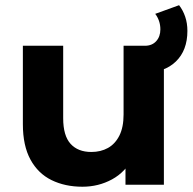

<svg xmlns="http://www.w3.org/2000/svg" viewBox="-20 -715 745 743"><path d="M299.1 7.6Q231.7 7.6 179.5 -18Q127.3 -43.6 97.9 -97.4Q68.5 -151.2 68.5 -234.1V-537.9H224.5V-257.5Q224.5 -189.8 253.2 -158.3Q281.8 -126.9 333.5 -126.9Q369.8 -126.9 397.9 -142.5Q425.9 -158.2 442.1 -190.5Q458.2 -222.8 458.2 -271.9V-537.9H614.2V0H465.6V-148.3L493.5 -104.7Q465.7 -49.2 413.4 -20.8Q361.1 7.6 299.1 7.6ZM513.4 -433.7V-537.9H540.8Q568.4 -537.9 584.5 -555.7Q600.6 -573.4 600.6 -601.4Q600.6 -619 595.1 -634.6Q589.6 -650.2 580.6 -661.4L673 -694.9Q688.2 -675.3 696.7 -650.2Q705.2 -625.2 705.2 -595.4Q705.2 -520.1 660.5 -476.9Q615.9 -433.7 536.8 -433.7Z"/></svg>

Font: Montserrat Alternates Thin
Style: Regular
Weight: 100
Designer: Julieta Ulanovsky
Foundry: Julieta Ulanovsky
Version: Version 9.000